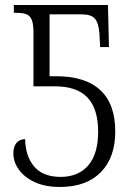

<svg xmlns="http://www.w3.org/2000/svg" viewBox="-20 -733 532 763"><path d="M33 -124Q33 -150 45.5 -165Q58 -180 80 -180Q81 -112 116 -71Q151 -30 221 -30Q291 -30 330.5 -75.5Q370 -121 370 -210Q370 -300 328 -345Q286 -390 198 -390H113V-604Q113 -638 106 -654.5Q99 -671 85 -676.5Q71 -682 45 -682H35V-713H409L413 -546H378L375 -601Q372 -641 357.5 -658.5Q343 -676 304 -676H177V-430H204Q319 -430 378.5 -375Q438 -320 438 -210Q438 -107 380.5 -48.5Q323 10 218 10Q159 10 117.5 -9.5Q76 -29 54.5 -59.5Q33 -90 33 -124Z"/></svg>

Font: Noto Serif NarrowLight
Style: Regular
Weight: 300
Width: 4
Designer: Monotype Design Team
Foundry: Monotype Imaging Inc.
Version: Version 1.001